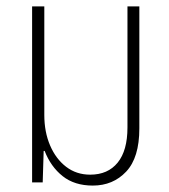

<svg xmlns="http://www.w3.org/2000/svg" viewBox="-20 -568 526 598"><path d="M269 10Q212 10 175 -19.5Q138 -49 119 -98H116L113 0H80V-548H118V-210Q118 -157 136 -115Q154 -73 186 -48.5Q218 -24 261 -24Q316 -24 346.5 -61.5Q377 -99 377 -171V-548H414V-168Q414 -77 373 -33.5Q332 10 269 10Z"/></svg>

Font: Noto Sans Thai Cond ExtLt
Style: Regular
Weight: 200
Width: 3
Designer: Monotype Design Team
Foundry: Monotype Imaging Inc.
Version: Version 2.002; ttfautohint (v1.8.4.7-5d5b)